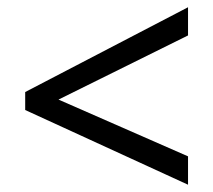

<svg xmlns="http://www.w3.org/2000/svg" viewBox="-20 -628 591 532"><path d="M501 -116.2 49.8 -323.2V-373L501 -607.9V-529.8L142.1 -352.1L501 -194.8Z"/></svg>

Font: Droid Sans
Style: Regular
Weight: 400
Version: Version 1.00 build 113